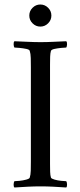

<svg xmlns="http://www.w3.org/2000/svg" viewBox="-20 -829 356 852"><path d="M110 -760Q110 -780 124.5 -794.5Q139 -809 159 -809Q179 -809 193.5 -794.5Q208 -780 208 -760Q208 -740 193.5 -725.5Q179 -711 159 -711Q139 -711 124.5 -725.5Q110 -740 110 -760ZM160 -642Q189 -642 216.5 -643.5Q244 -645 274 -646Q278 -642 277.5 -632Q277 -622 274 -618Q268 -618 252 -616.5Q236 -615 222 -612Q208 -609 206 -603Q203 -593 202.5 -577Q202 -561 202 -542Q202 -539 202 -536Q202 -533 202 -530V-113Q202 -110 202 -107Q202 -104 202 -101Q202 -82 202.5 -66.5Q203 -51 206 -41Q208 -36 222 -32Q236 -28 252 -26.5Q268 -25 274 -25Q277 -21 277.5 -11Q278 -1 274 3Q244 1 216.5 -0.5Q189 -2 160 -2Q132 -2 103 -0.5Q74 1 44 3Q40 -1 40.5 -11Q41 -21 44 -25Q50 -25 66 -26.5Q82 -28 96.5 -32Q111 -36 112 -41Q116 -53 116.5 -72Q117 -91 117 -113V-530Q117 -552 116.5 -571.5Q116 -591 112 -603Q111 -609 96.5 -612Q82 -615 66 -616.5Q50 -618 44 -618Q41 -622 40.5 -632Q40 -642 44 -646Q74 -645 103 -643.5Q132 -642 160 -642Z"/></svg>

Font: Amiri
Style: Regular
Weight: 400
Designer: Khaled Hosny
Version: Version 0.114